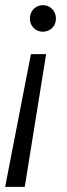

<svg xmlns="http://www.w3.org/2000/svg" viewBox="-21 -529 259 745"><path d="M158 -319 75 196H-1L99 -319ZM146 -509Q167 -509 181.5 -494Q196 -479 196 -457Q196 -435 181.5 -420.5Q167 -406 145 -406Q124 -406 109.5 -420.5Q95 -435 95 -457Q95 -479 109.5 -494Q124 -509 146 -509Z"/></svg>

Font: DM Sans 28pt Light
Style: Italic
Weight: 300
Italic angle: -10°
Version: Version 4.004;gftools[0.9.30]